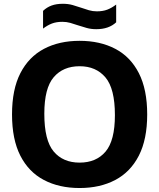

<svg xmlns="http://www.w3.org/2000/svg" viewBox="-20 -960 821 990"><path d="M390.5 9.5Q285 9.5 206.5 -31.8Q128 -73 85 -157Q42 -241 42 -370Q42 -499 85.2 -583Q128.5 -667 206.8 -708.2Q285 -749.5 390.5 -749.5Q496 -749.5 574.5 -708.2Q653 -667 696 -582.8Q739 -498.5 739 -370Q739 -241.5 695.8 -157.2Q652.5 -73 574 -31.8Q495.5 9.5 390.5 9.5ZM390.5 -121.5Q476 -121.5 524.2 -178.2Q572.5 -235 572.5 -366.5Q572.5 -503 523.8 -560.8Q475 -618.5 390.5 -618.5Q305.5 -618.5 257 -562Q208.5 -505.5 208.5 -373.5Q208.5 -236 256.8 -178.8Q305 -121.5 390.5 -121.5ZM476.5 -809.5Q449.5 -809.5 426.5 -816Q403.5 -822.5 382 -829.5Q362 -836.5 342.5 -842Q323 -847.5 301.5 -847.5Q271 -847.5 248 -838.8Q225 -830 202 -812.5V-904Q221.5 -922.5 246 -931.5Q270.5 -940.5 304.5 -940.5Q331.5 -940.5 354.5 -934Q377.5 -927.5 399 -920Q419 -913 438.5 -907.2Q458 -901.5 479.5 -901.5Q510 -901.5 533 -910.2Q556 -919 579 -936.5V-845Q541 -809.5 476.5 -809.5Z"/></svg>

Font: Encode Sans
Style: Bold
Weight: 700
Designer: Multiple Designers
Foundry: Impallari Type
Version: Version 3.002; ttfautohint (v1.8.3) -l 8 -r 50 -G 200 -x 14 